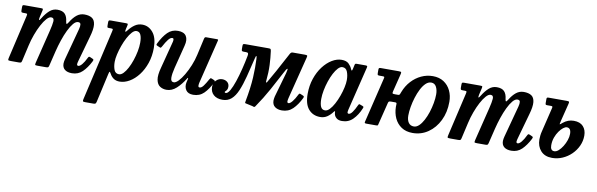

<svg xmlns="http://www.w3.org/2000/svg" viewBox="-51 -1012 5420 1742"><g transform="rotate(10 2659.0 -141.0)"><path d="M67 -520H213Q229.5 -520 234 -517.8Q238.5 -515.5 235.5 -501.5L220.5 -436Q216 -414.5 219.8 -411.2Q223.5 -408 238 -432Q264.5 -475.5 296 -503.8Q327.5 -532 368 -532Q415.5 -532 437.5 -508.8Q459.5 -485.5 464 -440.5Q467 -420 472 -419.5Q477 -419 488.5 -437.5Q516 -483 546.8 -507.5Q577.5 -532 617 -532Q661 -532 687 -515Q713 -498 717.5 -456.2Q722 -414.5 700.5 -341L635.5 -109Q633 -102 631 -91.5Q629 -81 629 -77.5Q629 -63 641.5 -63Q656.5 -63 676 -86.5Q695.5 -110 714 -149Q719 -158.5 722.8 -161Q726.5 -163.5 736.5 -159L754.5 -151Q766 -146.5 767.5 -142.2Q769 -138 763 -125Q731 -62.5 692 -24.8Q653 13 596 13Q553.5 13 530 -5.8Q506.5 -24.5 506.5 -61.5Q506.5 -69.5 508.5 -81.2Q510.5 -93 513 -102L572.5 -324Q583 -363 590.8 -392.2Q598.5 -421.5 595.8 -437.8Q593 -454 572 -454Q550.5 -454 528.2 -427.5Q506 -401 485 -357.5Q464 -314 446.5 -261.8Q429 -209.5 416.5 -158.5L383 -20.5Q380 -8.5 375.8 -4.2Q371.5 0 356 0H278Q257 0 255.2 -4.5Q253.5 -9 257.5 -26.5L333 -332.5Q347 -388.5 349.5 -421.2Q352 -454 324 -454Q305 -454 282.5 -429Q260 -404 237.8 -362.2Q215.5 -320.5 196.8 -269.5Q178 -218.5 166.5 -167L133.5 -22.5Q130.5 -9 126.5 -4.5Q122.5 0 105.5 0H32.5Q9 0 7 -5.2Q5 -10.5 9.5 -29L101.5 -425.5Q105 -441.5 103.2 -445.8Q101.5 -450 86.5 -450H70Q56 -450 51.5 -453Q47 -456 47 -471V-496.5Q47 -511 49.8 -515.5Q52.5 -520 67 -520Z M863 -519.5H998Q1014.5 -519.5 1017.5 -516.5Q1020.5 -513.5 1017 -499L1009.5 -466.5Q1005 -447 1008.5 -442.8Q1012 -438.5 1026 -457.5Q1051 -490.5 1081.5 -511.5Q1112 -532.5 1150 -532.5Q1208.5 -532.5 1248.8 -484.2Q1289 -436 1289 -342Q1289 -265.5 1266.8 -200.8Q1244.5 -136 1207.5 -88Q1170.5 -40 1125.5 -13.8Q1080.5 12.5 1035.5 12.5Q1002.5 12.5 980.8 -2.2Q959 -17 946 -41Q935.5 -60 931.8 -59.8Q928 -59.5 923 -37L864 226.5Q861 239.5 856.8 245Q852.5 250.5 836.5 250.5H759.5Q742 250.5 739.8 245.2Q737.5 240 740.5 226.5L890.5 -425Q893.5 -438 892.8 -443.8Q892 -449.5 877 -449.5H855.5Q844 -449.5 842 -454Q840 -458.5 840 -471.5V-499Q840 -513.5 844.8 -516.5Q849.5 -519.5 863 -519.5ZM961 -156.5Q961 -114 973.2 -83Q985.5 -52 1018.5 -52Q1038.5 -52 1058.5 -72.8Q1078.5 -93.5 1096.5 -127.5Q1114.5 -161.5 1128.5 -203.2Q1142.5 -245 1150.8 -287.5Q1159 -330 1159 -367Q1159 -413.5 1147.2 -439.8Q1135.5 -466 1108.5 -466Q1088.5 -466 1067.8 -443.5Q1047 -421 1028 -385.2Q1009 -349.5 994 -307.5Q979 -265.5 970 -225.8Q961 -186 961 -156.5Z M1311.5 -388.5Q1345.5 -456.5 1384 -494.8Q1422.5 -533 1478.5 -533Q1534.5 -533 1555 -500.2Q1575.5 -467.5 1560.5 -411L1506 -196Q1491.5 -138 1492.2 -102.2Q1493 -66.5 1520.5 -66.5Q1539 -66.5 1563 -91.5Q1587 -116.5 1611.5 -158Q1636 -199.5 1656.5 -249.5Q1677 -299.5 1688 -349.5L1723 -505Q1725 -512.5 1728 -516.2Q1731 -520 1740 -520H1835Q1846.5 -520 1849.2 -518.2Q1852 -516.5 1849.5 -507L1750.5 -104.5Q1747 -90.5 1747 -75.8Q1747 -61 1760 -61Q1777 -61 1795 -85.5Q1813 -110 1834 -148.5Q1839 -157.5 1842.5 -160.2Q1846 -163 1855 -159.5L1875 -151Q1883.5 -147 1885.8 -143.2Q1888 -139.5 1883 -129Q1851 -63.5 1811.8 -24.5Q1772.5 14.5 1713 14.5Q1666 14.5 1646.5 -14.5Q1627 -43.5 1634.5 -84L1642.5 -118Q1644.5 -127.5 1641.5 -128.2Q1638.5 -129 1634.5 -121.5Q1599.5 -64 1558 -26Q1516.5 12 1467 12Q1433 12 1406.8 -5Q1380.5 -22 1372.5 -63.5Q1364.5 -105 1385 -179L1445 -410Q1447.5 -418 1450 -429.8Q1452.5 -441.5 1451 -450.8Q1449.5 -460 1439 -460Q1421 -460 1401.8 -435.2Q1382.5 -410.5 1360 -368Q1355.5 -359.5 1352 -356.2Q1348.5 -353 1339 -357.5L1317 -367Q1308 -371 1307.5 -375Q1307 -379 1311.5 -388.5Z M2669.5 -495 2571.5 -107Q2570 -101.5 2568.2 -91Q2566.5 -80.5 2566.5 -77Q2566.5 -61 2578.5 -61Q2593 -61 2613.5 -86.2Q2634 -111.5 2653.5 -151.5Q2657.5 -159.5 2661.5 -162.5Q2665.5 -165.5 2673.5 -161.5L2697.5 -151Q2704.5 -148 2705.8 -143.8Q2707 -139.5 2703 -130Q2671.5 -65 2630.8 -25.2Q2590 14.5 2530 14.5Q2491 14.5 2466 -4.2Q2441 -23 2441 -61.5Q2441 -67 2442.5 -78.2Q2444 -89.5 2446 -98L2510.5 -324.5Q2523 -371 2514.2 -366.2Q2505.5 -361.5 2488.5 -327.5Q2445.5 -245.5 2397 -157Q2348.5 -68.5 2287 21Q2281.5 28.5 2275 26.8Q2268.5 25 2260.5 22L2196 8Q2190.5 6 2190.8 2.2Q2191 -1.5 2192.5 -9.5Q2217 -140.5 2222 -234Q2227 -327.5 2223 -406Q2222 -430 2217.8 -431.5Q2213.5 -433 2208 -409Q2185 -312.5 2165 -234.8Q2145 -157 2121.5 -101.5Q2098 -46 2064.8 -16.5Q2031.5 13 1982.5 13Q1930.5 13 1900.5 -14Q1870.5 -41 1870.5 -87Q1870.5 -123.5 1894.8 -147Q1919 -170.5 1950.5 -170.5Q1978.5 -170.5 1997.2 -154.8Q2016 -139 2016 -112.5Q2016 -94.5 2010 -84.5Q2004 -74.5 1998 -69.5Q1992 -64.5 1992 -61Q1992 -53 2001.5 -53Q2020.5 -53 2039.8 -86.8Q2059 -120.5 2077.5 -175.5Q2096 -230.5 2112 -294.8Q2128 -359 2139.5 -420.5Q2142.5 -437 2138.5 -443.5Q2134.5 -450 2119.5 -450H2100Q2084.5 -450 2081 -454.5Q2077.5 -459 2077.5 -475V-500Q2077.5 -514.5 2083.2 -517.2Q2089 -520 2102.5 -520H2311Q2328 -520 2332.2 -517.5Q2336.5 -515 2339 -500Q2347.5 -438.5 2350.5 -371.8Q2353.5 -305 2345 -222.5Q2344 -214 2347 -210.8Q2350 -207.5 2355.5 -216.5Q2394 -282.5 2421 -332.2Q2448 -382 2469.8 -423Q2491.5 -464 2513.5 -504Q2522.5 -520 2536.5 -520H2648Q2667.5 -520 2670.8 -516Q2674 -512 2669.5 -495Z M3251.5 -131Q3225.5 -67.5 3184.5 -26.5Q3143.5 14.5 3084 14.5Q3050.5 14.5 3032.2 -1.8Q3014 -18 3010.5 -39Q3009.5 -46 3009.2 -49.8Q3009 -53.5 3009 -57Q3007.5 -68.5 2997 -54.5Q2976 -25.5 2947.8 -6.2Q2919.5 13 2883 13Q2816.5 13 2776 -33.5Q2735.5 -80 2735.5 -174.5Q2735.5 -251 2757.8 -316.2Q2780 -381.5 2817 -430Q2854 -478.5 2898.5 -505.2Q2943 -532 2987 -532Q3030.5 -532 3052.2 -510.8Q3074 -489.5 3083.5 -466Q3089 -452.5 3092.8 -451.8Q3096.5 -451 3100.5 -467.5L3109 -506Q3110.5 -513.5 3113.8 -516.8Q3117 -520 3127 -520H3205.5Q3221 -520 3223.5 -516.2Q3226 -512.5 3223 -500L3124 -95Q3121 -84 3121 -75Q3121 -61 3134 -61Q3149.5 -61 3167.5 -86Q3185.5 -111 3204 -152Q3208 -160.5 3210.5 -162.5Q3213 -164.5 3222.5 -161L3245 -152.5Q3253.5 -149 3254.8 -145.2Q3256 -141.5 3251.5 -131ZM3064 -359.5Q3064 -402 3051 -435Q3038 -468 3005 -468Q2985.5 -468 2965.5 -447Q2945.5 -426 2927.5 -391.5Q2909.5 -357 2895.5 -315Q2881.5 -273 2873.2 -230Q2865 -187 2865 -150.5Q2865 -105 2876.5 -79.5Q2888 -54 2915.5 -54Q2936.5 -53.5 2957.8 -75.5Q2979 -97.5 2998 -133Q3017 -168.5 3032 -210Q3047 -251.5 3055.5 -291Q3064 -330.5 3064 -359.5Z M3569.5 -338.5Q3592 -397 3631.5 -440Q3671 -483 3721.5 -506.5Q3772 -530 3827.5 -530Q3886.5 -530 3928.2 -502.8Q3970 -475.5 3992.2 -429.2Q4014.5 -383 4014.5 -326Q4014.5 -229.5 3977.2 -153.5Q3940 -77.5 3876.5 -33.8Q3813 10 3734 10Q3672.5 10 3630.5 -18.2Q3588.5 -46.5 3567 -93.2Q3545.5 -140 3544.5 -196.5Q3544.5 -211 3545.2 -223.8Q3546 -236.5 3532 -236.5H3497Q3481.5 -236.5 3475.5 -234Q3469.5 -231.5 3466.5 -219L3415 -12Q3413 -4 3410.2 -2.2Q3407.5 -0.5 3397 -0.5H3308.5Q3293.5 -0.5 3291.8 -4.8Q3290 -9 3293 -20L3392 -429.5Q3395.5 -442.5 3393.5 -446.2Q3391.5 -450 3377 -450H3349.5Q3336.5 -450 3333 -453.5Q3329.5 -457 3329.5 -471V-502.5Q3329.5 -514 3333.8 -517Q3338 -520 3349 -520H3512.5Q3533.5 -520 3536.5 -515.8Q3539.5 -511.5 3535 -493.5L3495 -332.5Q3491 -316 3493.8 -312Q3496.5 -308 3516 -308H3545Q3557.5 -308 3561.5 -318Q3565.5 -328 3569.5 -338.5ZM3669 -139Q3669 -98 3686 -74Q3703 -50 3735 -50Q3759.5 -50 3782 -71.2Q3804.5 -92.5 3823.2 -127.8Q3842 -163 3855.8 -205.5Q3869.5 -248 3877.2 -291.2Q3885 -334.5 3885 -371.5Q3885 -412.5 3869.8 -441.2Q3854.5 -470 3823 -470Q3796 -470 3772.8 -447.8Q3749.5 -425.5 3730.5 -388.5Q3711.5 -351.5 3697.8 -307.5Q3684 -263.5 3676.5 -219.2Q3669 -175 3669 -139Z M4115 -520H4261Q4277.5 -520 4282 -517.8Q4286.5 -515.5 4283.5 -501.5L4268.5 -436Q4264 -414.5 4267.8 -411.2Q4271.5 -408 4286 -432Q4312.5 -475.5 4344 -503.8Q4375.5 -532 4416 -532Q4463.5 -532 4485.5 -508.8Q4507.5 -485.5 4512 -440.5Q4515 -420 4520 -419.5Q4525 -419 4536.5 -437.5Q4564 -483 4594.8 -507.5Q4625.5 -532 4665 -532Q4709 -532 4735 -515Q4761 -498 4765.5 -456.2Q4770 -414.5 4748.5 -341L4683.5 -109Q4681 -102 4679 -91.5Q4677 -81 4677 -77.5Q4677 -63 4689.5 -63Q4704.5 -63 4724 -86.5Q4743.5 -110 4762 -149Q4767 -158.5 4770.8 -161Q4774.5 -163.5 4784.5 -159L4802.5 -151Q4814 -146.5 4815.5 -142.2Q4817 -138 4811 -125Q4779 -62.5 4740 -24.8Q4701 13 4644 13Q4601.5 13 4578 -5.8Q4554.5 -24.5 4554.5 -61.5Q4554.5 -69.5 4556.5 -81.2Q4558.5 -93 4561 -102L4620.5 -324Q4631 -363 4638.8 -392.2Q4646.5 -421.5 4643.8 -437.8Q4641 -454 4620 -454Q4598.5 -454 4576.2 -427.5Q4554 -401 4533 -357.5Q4512 -314 4494.5 -261.8Q4477 -209.5 4464.5 -158.5L4431 -20.5Q4428 -8.5 4423.8 -4.2Q4419.5 0 4404 0H4326Q4305 0 4303.2 -4.5Q4301.5 -9 4305.5 -26.5L4381 -332.5Q4395 -388.5 4397.5 -421.2Q4400 -454 4372 -454Q4353 -454 4330.5 -429Q4308 -404 4285.8 -362.2Q4263.5 -320.5 4244.8 -269.5Q4226 -218.5 4214.5 -167L4181.5 -22.5Q4178.5 -9 4174.5 -4.5Q4170.5 0 4153.5 0H4080.5Q4057 0 4055 -5.2Q4053 -10.5 4057.5 -29L4149.5 -425.5Q4153 -441.5 4151.2 -445.8Q4149.5 -450 4134.5 -450H4118Q4104 -450 4099.5 -453Q4095 -456 4095 -471V-496.5Q4095 -511 4097.8 -515.5Q4100.5 -520 4115 -520Z M4887 -205.5 4942 -433Q4944.5 -444 4941.5 -447Q4938.5 -450 4927.5 -450H4895Q4883.5 -450 4880.2 -453.2Q4877 -456.5 4877 -469V-504Q4877 -514.5 4881 -517.2Q4885 -520 4895 -520H5060.5Q5080 -520 5083.2 -516Q5086.5 -512 5082 -495L5041.5 -333Q5032.5 -298 5037 -299.5Q5041.5 -301 5060 -317Q5103.5 -353 5157 -353Q5215 -353 5244.2 -320.8Q5273.5 -288.5 5273.5 -236.5Q5273.5 -186.5 5253 -141.8Q5232.5 -97 5196.8 -62Q5161 -27 5115.2 -7Q5069.5 13 5019 13Q4952 13 4915 -28.2Q4878 -69.5 4878 -133Q4878 -148.5 4880.2 -168.5Q4882.5 -188.5 4887 -205.5ZM4993 -99Q4993 -50 5029 -50Q5048 -50 5068 -67.5Q5088 -85 5105.2 -112.8Q5122.5 -140.5 5133 -171.5Q5143.5 -202.5 5143.5 -229.5Q5143.5 -284 5104.5 -284Q5091 -284 5072.2 -269.8Q5053.5 -255.5 5035.5 -230.2Q5017.5 -205 5005.2 -171.5Q4993 -138 4993 -99Z"/></g></svg>

Font: Besley* Narrow Semi
Style: Italic
Weight: 600
Width: 4
Italic angle: -13°
Designer: Owen Earl
Foundry: indestructible type*
Version: Version 3.000; ttfautohint (v1.8.3)